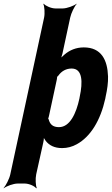

<svg xmlns="http://www.w3.org/2000/svg" viewBox="-47 -796 608 1045"><path d="M293 -505 335 -700C340 -724 358 -761 370 -774V-776C355 -764 317 -750 294 -750H255C232 -750 200 -764 191 -776L189 -774C195 -761 198 -724 193 -700L9 153C4 177 -15 214 -27 227V229C-12 217 26 203 49 203H88C111 203 142 217 150 229L153 227C147 214 145 177 150 153L184 0L189 -23C192 -36 193 -52 191 -61L187 -59C188 -50 196 -37 202 -29C221 -5 249 10 291 10C319 10 346 3 371 -11C446 -52 500 -141 526 -259L528 -270C537 -310 542 -347 541 -380C538 -469 505 -538 409 -538C367 -538 332 -523 304 -499C294 -491 280 -477 275 -469L279 -467C285 -476 290 -492 293 -505ZM274 -104C241 -104 225 -119 218 -146C217 -148 214 -154 213 -153L215 -150C216 -151 220 -165 220 -167L262 -362C262 -364 265 -378 264 -379L261 -376C262 -375 269 -383 271 -385C288 -409 313 -423 343 -423C403 -423 404 -349 387 -270L385 -259C368 -180 334 -104 274 -104Z"/></svg>

Font: Asimov
Style: EdgeExtremeIt
Weight: 500
Designer: Google
Version: Version 2.000980: 2014